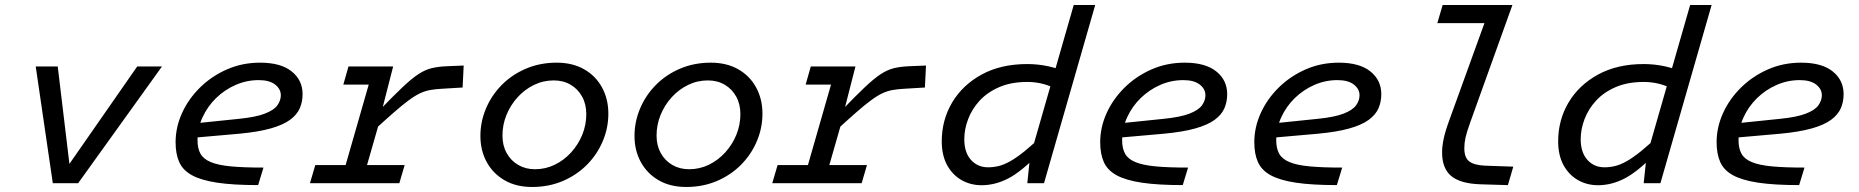

<svg xmlns="http://www.w3.org/2000/svg" viewBox="-20 -730 7408 765"><path d="M526.8 -465.3H625.5L291.3 0H217.1L221 -25.9ZM122.3 -465.3H210L262.7 -25.9L261 0H190.4Z M1010.9 -410.8Q962.7 -410.8 918.8 -391.6Q875 -372.4 840.8 -339.1Q806.7 -305.8 786.9 -262.5Q767 -219.1 767 -170.8Q767 -138.7 778.7 -117.6Q790.3 -96.5 819.5 -84.3Q848.7 -72 899.8 -67.1Q950.9 -62.3 1029.8 -62.3L1008.5 7.5Q909.6 7.5 845.4 -2.1Q781.3 -11.8 744.8 -31.8Q708.3 -51.9 694 -84.5Q679.6 -117 679.6 -163.3Q679.6 -222.7 705.1 -279.1Q730.6 -335.4 776.6 -380.9Q822.6 -426.3 883.8 -453.3Q944.9 -480.3 1016.4 -480.3Q1098.7 -480.3 1142.2 -445.4Q1185.6 -410.5 1185.6 -354.9Q1185.6 -324.4 1174.4 -298.5Q1163.1 -272.6 1135.3 -252.3Q1107.5 -232 1058 -218.1Q1008.5 -204.3 933.1 -197.2L724 -178.8L742.3 -237L931 -256.4Q998.8 -263.1 1035.1 -277.2Q1071.5 -291.2 1085.2 -310.5Q1098.9 -329.7 1098.9 -350.3Q1098.9 -375.4 1076.2 -393.1Q1053.5 -410.8 1010.9 -410.8Z M1546.5 -465.3 1497.9 -275.5H1500.7L1421.6 0H1336.3L1469.9 -465.3ZM1459.1 -200.9 1490.4 -288.8Q1546.7 -347.6 1583.6 -382.3Q1620.4 -417.1 1647.3 -434.7Q1674.2 -452.3 1700.3 -458.5Q1726.5 -464.7 1760.4 -466.1L1827.5 -468.9L1823.2 -381.3L1743.2 -376.5Q1715.5 -375.1 1694.7 -371.4Q1673.9 -367.7 1654.1 -358.5Q1634.2 -349.3 1608.8 -330.6Q1583.4 -312 1547.7 -280.7Q1512 -249.4 1459.1 -200.9ZM1368.5 -465.3H1531.5L1511 -393H1348ZM1236.2 -72.3H1592.3L1571.1 0H1215Z M2198 -480.3Q2261.3 -480.3 2307.5 -453.9Q2353.8 -427.5 2378.8 -381.3Q2403.9 -335.2 2403.9 -277Q2403.9 -220 2381.6 -167.4Q2359.4 -114.8 2318.7 -73.6Q2277.9 -32.5 2222.2 -8.7Q2166.4 15 2100 15Q2037 15 1991 -11.4Q1944.9 -37.8 1919.5 -83.9Q1894.1 -130.1 1894.1 -188.2Q1894.1 -245.3 1916.4 -297.8Q1938.6 -350.4 1979.3 -391.6Q2020.1 -432.8 2075.8 -456.5Q2131.6 -480.3 2198 -480.3ZM2111.5 -55.7Q2153.5 -55.7 2190.4 -73.6Q2227.3 -91.6 2255.7 -122.8Q2284 -154 2300 -193.1Q2316 -232.3 2316 -275.6Q2316 -315 2299.3 -345.1Q2282.7 -375.2 2253.6 -392.4Q2224.5 -409.6 2186.5 -409.6Q2144.5 -409.6 2107.6 -391.6Q2070.7 -373.7 2042.3 -342.5Q2014 -311.3 1998 -272.1Q1982 -233 1982 -189.6Q1982 -150.3 1998.7 -120.2Q2015.3 -90 2044.8 -72.8Q2074.2 -55.7 2111.5 -55.7Z M2812 -480.3Q2875.3 -480.3 2921.5 -453.9Q2967.8 -427.5 2992.8 -381.3Q3017.9 -335.2 3017.9 -277Q3017.9 -220 2995.6 -167.4Q2973.4 -114.8 2932.7 -73.6Q2891.9 -32.5 2836.2 -8.7Q2780.4 15 2714 15Q2651 15 2605 -11.4Q2558.9 -37.8 2533.5 -83.9Q2508.1 -130.1 2508.1 -188.2Q2508.1 -245.3 2530.4 -297.8Q2552.6 -350.4 2593.3 -391.6Q2634.1 -432.8 2689.8 -456.5Q2745.6 -480.3 2812 -480.3ZM2725.5 -55.7Q2767.5 -55.7 2804.4 -73.6Q2841.3 -91.6 2869.7 -122.8Q2898 -154 2914 -193.1Q2930 -232.3 2930 -275.6Q2930 -315 2913.3 -345.1Q2896.7 -375.2 2867.6 -392.4Q2838.5 -409.6 2800.5 -409.6Q2758.5 -409.6 2721.6 -391.6Q2684.7 -373.7 2656.3 -342.5Q2628 -311.3 2612 -272.1Q2596 -233 2596 -189.6Q2596 -150.3 2612.7 -120.2Q2629.3 -90 2658.8 -72.8Q2688.2 -55.7 2725.5 -55.7Z M3388.5 -465.3 3339.9 -275.5H3342.7L3263.6 0H3178.3L3311.9 -465.3ZM3301.1 -200.9 3332.4 -288.8Q3388.7 -347.6 3425.6 -382.3Q3462.4 -417.1 3489.3 -434.7Q3516.2 -452.3 3542.3 -458.5Q3568.5 -464.7 3602.4 -466.1L3669.5 -468.9L3665.2 -381.3L3585.2 -376.5Q3557.5 -375.1 3536.7 -371.4Q3515.9 -367.7 3496.1 -358.5Q3476.2 -349.3 3450.8 -330.6Q3425.4 -312 3389.7 -280.7Q3354 -249.4 3301.1 -200.9ZM3210.5 -465.3H3373.5L3353 -393H3190ZM3078.2 -72.3H3434.3L3413.1 0H3057Z M4073.1 0 4082.9 -93.2V-100L4258.1 -710H4343.7L4139.7 0ZM4194.7 -371.1Q4166.8 -387.8 4136.3 -395.6Q4105.9 -403.5 4073.4 -403.5Q4009.4 -403.5 3962.1 -383.2Q3914.8 -363 3883.7 -329.4Q3852.6 -295.7 3837.4 -255.3Q3822.1 -215 3822.1 -175.4Q3822.1 -122.5 3848.8 -92.9Q3875.4 -63.4 3916.9 -63.4Q3937.8 -63.4 3958.8 -68.4Q3979.9 -73.4 4005 -87.5Q4030.1 -101.5 4063.2 -128.2Q4096.3 -155 4141.7 -198.5L4116.5 -115.5Q4050.6 -47 3998.2 -19.5Q3945.7 8 3891 8Q3846.9 8 3810.6 -12.8Q3774.4 -33.7 3753.3 -72.7Q3732.3 -111.8 3732.3 -166.8Q3732.3 -251.7 3773.7 -321.6Q3815.2 -391.4 3891.5 -433.1Q3967.8 -474.8 4073.2 -474.8Q4116.2 -474.8 4158.3 -465.6Q4200.4 -456.4 4242.6 -436.3Z M4694.9 -410.8Q4646.7 -410.8 4602.8 -391.6Q4559 -372.4 4524.8 -339.1Q4490.7 -305.8 4470.9 -262.5Q4451 -219.1 4451 -170.8Q4451 -138.7 4462.7 -117.6Q4474.3 -96.5 4503.5 -84.3Q4532.7 -72 4583.8 -67.1Q4634.9 -62.3 4713.8 -62.3L4692.5 7.5Q4593.6 7.5 4529.4 -2.1Q4465.3 -11.8 4428.8 -31.8Q4392.3 -51.9 4378 -84.5Q4363.6 -117 4363.6 -163.3Q4363.6 -222.7 4389.1 -279.1Q4414.6 -335.4 4460.6 -380.9Q4506.6 -426.3 4567.8 -453.3Q4628.9 -480.3 4700.4 -480.3Q4782.7 -480.3 4826.2 -445.4Q4869.6 -410.5 4869.6 -354.9Q4869.6 -324.4 4858.4 -298.5Q4847.1 -272.6 4819.3 -252.3Q4791.5 -232 4742 -218.1Q4692.5 -204.3 4617.1 -197.2L4408 -178.8L4426.3 -237L4615 -256.4Q4682.8 -263.1 4719.1 -277.2Q4755.5 -291.2 4769.2 -310.5Q4782.9 -329.7 4782.9 -350.3Q4782.9 -375.4 4760.2 -393.1Q4737.5 -410.8 4694.9 -410.8Z M5308.9 -410.8Q5260.7 -410.8 5216.8 -391.6Q5173 -372.4 5138.8 -339.1Q5104.7 -305.8 5084.9 -262.5Q5065 -219.1 5065 -170.8Q5065 -138.7 5076.7 -117.6Q5088.3 -96.5 5117.5 -84.3Q5146.7 -72 5197.8 -67.1Q5248.9 -62.3 5327.8 -62.3L5306.5 7.5Q5207.6 7.5 5143.4 -2.1Q5079.3 -11.8 5042.8 -31.8Q5006.3 -51.9 4992 -84.5Q4977.6 -117 4977.6 -163.3Q4977.6 -222.7 5003.1 -279.1Q5028.6 -335.4 5074.6 -380.9Q5120.6 -426.3 5181.8 -453.3Q5242.9 -480.3 5314.4 -480.3Q5396.7 -480.3 5440.2 -445.4Q5483.6 -410.5 5483.6 -354.9Q5483.6 -324.4 5472.4 -298.5Q5461.1 -272.6 5433.3 -252.3Q5405.5 -232 5356 -218.1Q5306.5 -204.3 5231.1 -197.2L5022 -178.8L5040.3 -237L5229 -256.4Q5296.8 -263.1 5333.1 -277.2Q5369.5 -291.2 5383.2 -310.5Q5396.9 -329.7 5396.9 -350.3Q5396.9 -375.4 5374.2 -393.1Q5351.5 -410.8 5308.9 -410.8Z M5728 -710H5964.2L5943 -637.7H5706.8ZM5755.7 -254.2 5920.7 -710H6006L5838 -242.5Q5823.7 -202.6 5819 -181.2Q5814.4 -159.9 5814.4 -139.4Q5814.4 -102 5833.9 -87Q5853.5 -72 5895.3 -70L6009.5 -66L5988 7.6L5878.1 4.3Q5798.8 1.7 5762.3 -28.6Q5725.8 -58.9 5725.8 -123Q5725.8 -147.6 5732.4 -178.3Q5739 -209 5755.7 -254.2Z M6529.1 0 6538.9 -93.2V-100L6714.1 -710H6799.7L6595.7 0ZM6650.7 -371.1Q6622.8 -387.8 6592.3 -395.6Q6561.9 -403.5 6529.4 -403.5Q6465.4 -403.5 6418.1 -383.2Q6370.8 -363 6339.7 -329.4Q6308.6 -295.7 6293.4 -255.3Q6278.1 -215 6278.1 -175.4Q6278.1 -122.5 6304.8 -92.9Q6331.4 -63.4 6372.9 -63.4Q6393.8 -63.4 6414.8 -68.4Q6435.9 -73.4 6461 -87.5Q6486.1 -101.5 6519.2 -128.2Q6552.3 -155 6597.7 -198.5L6572.5 -115.5Q6506.6 -47 6454.2 -19.5Q6401.7 8 6347 8Q6302.9 8 6266.6 -12.8Q6230.4 -33.7 6209.3 -72.7Q6188.3 -111.8 6188.3 -166.8Q6188.3 -251.7 6229.7 -321.6Q6271.2 -391.4 6347.5 -433.1Q6423.8 -474.8 6529.2 -474.8Q6572.2 -474.8 6614.3 -465.6Q6656.4 -456.4 6698.6 -436.3Z M7150.9 -410.8Q7102.7 -410.8 7058.8 -391.6Q7015 -372.4 6980.8 -339.1Q6946.7 -305.8 6926.9 -262.5Q6907 -219.1 6907 -170.8Q6907 -138.7 6918.7 -117.6Q6930.3 -96.5 6959.5 -84.3Q6988.7 -72 7039.8 -67.1Q7090.9 -62.3 7169.8 -62.3L7148.5 7.5Q7049.6 7.5 6985.4 -2.1Q6921.3 -11.8 6884.8 -31.8Q6848.3 -51.9 6834 -84.5Q6819.6 -117 6819.6 -163.3Q6819.6 -222.7 6845.1 -279.1Q6870.6 -335.4 6916.6 -380.9Q6962.6 -426.3 7023.8 -453.3Q7084.9 -480.3 7156.4 -480.3Q7238.7 -480.3 7282.2 -445.4Q7325.6 -410.5 7325.6 -354.9Q7325.6 -324.4 7314.4 -298.5Q7303.1 -272.6 7275.3 -252.3Q7247.5 -232 7198 -218.1Q7148.5 -204.3 7073.1 -197.2L6864 -178.8L6882.3 -237L7071 -256.4Q7138.8 -263.1 7175.1 -277.2Q7211.5 -291.2 7225.2 -310.5Q7238.9 -329.7 7238.9 -350.3Q7238.9 -375.4 7216.2 -393.1Q7193.5 -410.8 7150.9 -410.8Z"/></svg>

Font: Intel One Mono Light
Style: Italic
Weight: 300
Italic angle: -16°
Monospace: yes
Designer: Fred Shallcrass
Foundry: Frere-Jones Type LLC
Version: Version 1.004